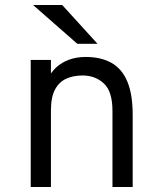

<svg xmlns="http://www.w3.org/2000/svg" viewBox="-20 -752 656 772"><path d="M103.5 0V-511H184.8V-415.5L172 -433Q184 -460.8 205.9 -480.9Q227.8 -501 257.8 -512Q287.9 -523 324.5 -523Q385.6 -523 427.9 -499.4Q470.1 -475.9 491.8 -424.6Q513.5 -373.2 513.5 -290.2V0H432.2V-306Q432.2 -384.4 397.6 -416.4Q363 -448.5 312 -448.5Q275.1 -448.5 246.4 -435.6Q217.6 -422.6 201.2 -392.1Q184.8 -361.5 184.8 -308V0ZM290.8 -576 112.8 -732H230L372 -576Z"/></svg>

Font: Overpass Mono Light
Style: Regular
Weight: 300
Monospace: yes
Designer: Delve Withrington, Dave Bailey
Foundry: Delve Fonts LLC
Version: Version 4.000